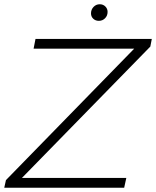

<svg xmlns="http://www.w3.org/2000/svg" viewBox="-26 -883 734 903"><path d="M681 -664 77 -46H568L558 0H-6L2 -36L605 -654H132L141 -700H688ZM402 -820Q402 -838 414 -850.5Q426 -863 443 -863Q459 -863 469.5 -852.5Q480 -842 480 -827Q480 -809 468 -797Q456 -785 439 -785Q423 -785 412.5 -795Q402 -805 402 -820Z"/></svg>

Font: Idrija
Style: Italic
Weight: 300
Italic angle: -11.3°
Designer: Julieta Ulanovsky
Foundry: Julieta Ulanovsky
Version: Version 7.200